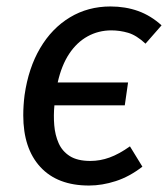

<svg xmlns="http://www.w3.org/2000/svg" viewBox="-20 -559 517 591"><path d="M320 -539.1Q366.1 -539.1 405.2 -525.1Q444.3 -511 477.3 -481L427.9 -424.6Q400 -450.5 374.5 -458Q349 -465.5 323 -465.5Q283.1 -465.5 249.7 -447.1Q216.3 -428.7 192.9 -393.3Q169.5 -358 157.6 -305.2H374.2L364.1 -234.8H147.5Q144.5 -204 147 -173.6Q149.5 -143.2 160.5 -118.3Q171.5 -93.4 194.9 -78.5Q218.4 -63.6 258.2 -63.6Q288.2 -63.6 317.1 -74.1Q346.1 -84.5 380 -108.5L418.3 -46Q378.3 -15 336.2 -1.5Q294.2 12.1 254 12.1Q156.8 12.1 104.2 -45Q51.6 -102.1 51.6 -204.1Q51.6 -219.1 52.6 -234.6Q53.6 -250 55.6 -266Q67.6 -350 103.7 -411Q139.7 -472.1 195.3 -505.6Q250.9 -539.1 320 -539.1Z"/></svg>

Font: Fira Sans Variable
Style: Italic
Weight: 397
Italic angle: -8°
Designer: Carrois Corporate & Edenspiekermann AG
Foundry: Carrois Corporate GbR & Edenspiekermann AG
Version: Version 4.202